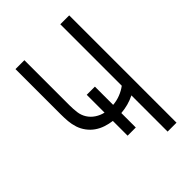

<svg xmlns="http://www.w3.org/2000/svg" viewBox="-215 -832 930 930"><g transform="rotate(-45 250.0 -367.5)"><path d="M373 0V-248Q351 -237 327 -230.5Q303 -224 278 -222V-123H222V-224Q199 -227 176 -234.5Q153 -242 133.5 -255.5Q114 -269 99.5 -288.5Q85 -308 77.5 -330.5Q70 -353 68 -377Q66 -401 66 -425V-735H127V-425Q127 -401 130 -377Q133 -353 145.5 -333Q158 -313 178.5 -299.5Q199 -286 222 -281V-403H278V-278Q304 -280 328.5 -289.5Q353 -299 373 -314V-735H434V0Z"/></g></svg>

Font: Iosevka Term Curly Light
Style: Regular
Weight: 300
Designer: Belleve Invis
Foundry: Belleve Invis
Version: Version 32.3.0